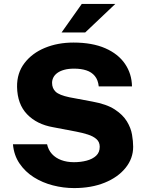

<svg xmlns="http://www.w3.org/2000/svg" viewBox="-20 -949 743 979"><path d="M358 10Q303 10 249.8 -3.8Q196.5 -17.5 152.5 -45.2Q108.5 -73 79.8 -115Q51 -157 46 -213.5H220Q226.5 -184 245 -163.8Q263.5 -143.5 292.2 -132.8Q321 -122 357 -122Q392 -122 422 -130Q452 -138 470.2 -155Q488.5 -172 488.5 -200.5Q488.5 -225 471.8 -239.8Q455 -254.5 427.5 -263.2Q400 -272 368 -278L250 -300.5Q167.5 -315 118 -366.5Q68.5 -418 67 -506Q66 -576.5 104.8 -627.2Q143.5 -678 209 -705Q274.5 -732 354.5 -732Q450.5 -732 516.8 -703Q583 -674 617.5 -623.2Q652 -572.5 653 -508.5H483.5Q480 -541.5 463.5 -561.5Q447 -581.5 420.2 -590.2Q393.5 -599 358 -599Q329 -599 308 -593.2Q287 -587.5 273 -577.5Q259 -567.5 252.2 -554.2Q245.5 -541 245.5 -526.5Q245.5 -498.5 263.8 -481.2Q282 -464 334 -453L451.5 -431Q523.5 -418 565 -391Q606.5 -364 627 -330.2Q647.5 -296.5 653.2 -262.5Q659 -228.5 659 -200.5Q659 -141 620.2 -93Q581.5 -45 513.8 -17.5Q446 10 358 10ZM397 -929H568L414.5 -783.5H294Z"/></svg>

Font: Public Sans Thin ExtraBold
Style: Regular
Weight: 800
Version: Version 1.007